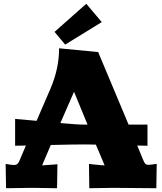

<svg xmlns="http://www.w3.org/2000/svg" viewBox="-20 -996 860 1017"><path d="M325.2 -759.8 269 -827.1 437 -976.1 519 -878.9ZM500 -720.2 661.1 -335.9H761.2V-224.1L707 -225.1L738.8 -147.9Q745.1 -132.8 750.2 -127.9Q755.4 -123 766.1 -123Q777.3 -123 810.1 -127.9L808.1 1L583 -1L453.1 1L451.2 -127.9L475.1 -125Q520 -120.1 534.2 -120.1L487.8 -230Q460.9 -231 430.2 -231Q369.1 -231 249 -228L203.1 -120.1Q204.1 -120.1 259.8 -124L284.2 -126L282.2 1L149.9 -1L12.2 1L9.8 -127.9Q39.6 -122.1 53.2 -122.1Q65.9 -122.1 72.3 -127.7Q78.6 -133.3 84 -147L117.2 -225.1L60.1 -224.1V-366.2Q109.9 -361.8 173.8 -356L248 -527.8Q293 -633.3 293 -740.2ZM299.8 -344.2Q387.7 -335.9 430.2 -335.9H443.8L372.1 -509.8Z"/></svg>

Font: Zantroke
Style: Regular
Weight: 500
Foundry: gluk
Version: Version 0.36